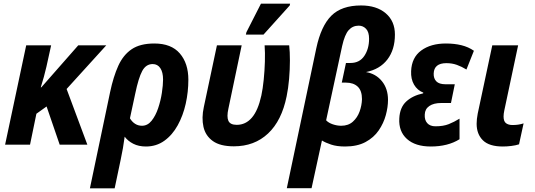

<svg xmlns="http://www.w3.org/2000/svg" viewBox="-20 -795 2937 1055"><path d="M8 0 124 -546H261L235 -428Q229 -402 221 -372.5Q213 -343 204 -315H207L410 -546H564L346 -306L460 0H308L236 -210L180 -170L145 0Z M585 -289Q603 -374 630 -433.5Q657 -493 703.5 -524.5Q750 -556 828 -556Q921 -556 968 -501.5Q1015 -447 1015 -357Q1015 -290 1000.5 -225Q986 -160 956.5 -106.5Q927 -53 883 -21.5Q839 10 782 10Q742 10 712.5 -5Q683 -20 665 -44Q661 -13 655.5 19Q650 51 643 83L610 240H474ZM760 -104Q791 -104 813 -131.5Q835 -159 849 -200.5Q863 -242 869.5 -285Q876 -328 876 -358Q876 -398 861 -420.5Q846 -443 819 -443Q782 -443 761.5 -405Q741 -367 723 -280L694 -145Q705 -126 722 -115Q739 -104 760 -104Z M1265 9Q1190 9 1149.5 -20Q1109 -49 1098 -98Q1087 -147 1100 -207L1172 -546H1308L1235 -198Q1225 -153 1235 -131Q1245 -109 1281 -109Q1330 -109 1364 -148.5Q1398 -188 1416 -270Q1424 -307 1429 -356.5Q1434 -406 1435.5 -456Q1437 -506 1434 -546H1569Q1573 -512 1573 -462.5Q1573 -413 1568.5 -361Q1564 -309 1555 -266Q1528 -132 1453 -61.5Q1378 9 1265 9ZM1331 -605 1334 -618 1414 -775H1574L1572 -765L1428 -605Z M1556 239 1718 -530Q1744 -652 1800.5 -708.5Q1857 -765 1964 -765Q2049 -765 2099.5 -722Q2150 -679 2150 -605Q2150 -522 2108.5 -468Q2067 -414 1991 -399Q2045 -390 2078.5 -349Q2112 -308 2112 -246Q2112 -207 2100 -162.5Q2088 -118 2061 -78.5Q2034 -39 1988.5 -14.5Q1943 10 1876 10Q1831 10 1799.5 -0.5Q1768 -11 1749 -23L1692 239ZM1855 -104Q1894 -104 1919 -126.5Q1944 -149 1956 -182.5Q1968 -216 1969 -250Q1969 -297 1945.5 -319Q1922 -341 1881 -341H1858L1881 -449H1906Q1956 -449 1982 -488Q2008 -527 2008 -582Q2008 -619 1991.5 -636.5Q1975 -654 1951 -654Q1918 -654 1896 -629.5Q1874 -605 1860 -542L1772 -134Q1785 -120 1808.5 -112Q1832 -104 1855 -104Z M2347 10Q2262 10 2216 -31.5Q2170 -73 2174 -144Q2177 -205 2212.5 -237.5Q2248 -270 2305 -282L2306 -286Q2273 -299 2255 -330Q2237 -361 2239 -404Q2242 -479 2294.5 -517.5Q2347 -556 2430 -556Q2477 -556 2515.5 -546.5Q2554 -537 2584 -516L2543 -413Q2517 -429 2490.5 -438.5Q2464 -448 2433 -448Q2365 -448 2363 -391Q2362 -364 2377.5 -348Q2393 -332 2428 -332H2479L2458 -229H2404Q2363 -229 2339 -212.5Q2315 -196 2314 -166Q2312 -136 2327.5 -118.5Q2343 -101 2373 -101Q2416 -101 2446 -113Q2476 -125 2505 -143V-30Q2441 10 2347 10Z M2743 10Q2668 10 2633.5 -24Q2599 -58 2599 -115Q2599 -140 2605 -171L2685 -546H2827L2751 -188Q2747 -169 2747 -155Q2747 -128 2760.5 -118Q2774 -108 2796 -108Q2812 -108 2826.5 -110Q2841 -112 2857 -117L2832 -2Q2814 4 2789.5 7Q2765 10 2743 10Z"/></svg>

Font: Noto Sans SemiCondensed
Style: Bold Italic
Weight: 700
Width: 4
Italic angle: -12°
Designer: Monotype Design Team
Foundry: Monotype Imaging Inc.
Version: Version 2.013; ttfautohint (v1.8.4.7-5d5b)